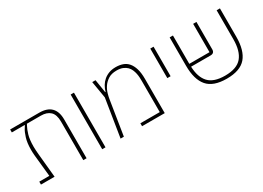

<svg xmlns="http://www.w3.org/2000/svg" viewBox="-19 -1208 2488 1819"><g transform="rotate(-30 1225.5 -299.0)"><path d="M64 -32H174L150 -269Q147 -302 147 -331Q147 -408 163.5 -460Q180 -512 196 -536L213 -563V-566H72V-598H391Q477 -598 520 -554Q563 -510 563 -425V0H527V-422Q527 -498 491 -532Q455 -566 389 -566H237L228 -549Q212 -520 197.5 -471.5Q183 -423 183 -345Q183 -325 184.5 -303.5Q186 -282 188 -259L213 0H64Z M734 -598H770V0H734Z M1001 -413 970 -598H1006L1029 -454H1033Q1042 -487 1059 -515.5Q1076 -544 1101 -565Q1126 -586 1158.5 -598Q1191 -610 1232 -610Q1274 -610 1308.5 -598Q1343 -586 1367 -558Q1391 -530 1404.5 -485.5Q1418 -441 1418 -376V0H1170V-32H1382V-372Q1382 -388 1381 -409.5Q1380 -431 1375.5 -453.5Q1371 -476 1361.5 -498.5Q1352 -521 1334.5 -538.5Q1317 -556 1290 -567Q1263 -578 1224 -578Q1167 -578 1131 -554.5Q1095 -531 1074 -499Q1053 -467 1043.5 -432.5Q1034 -398 1031 -377L971 0H935Z M1605 -598H1641V-275H1605Z M2092 12Q1945 12 1881 -63Q1817 -138 1817 -288V-598H1853V-288H2074V-598H2110V-298Q2110 -278 2099.5 -267Q2089 -256 2067 -256H1854Q1858 -140 1913.5 -80.5Q1969 -21 2092 -21Q2221 -21 2276 -86.5Q2331 -152 2331 -282V-598H2367V-288Q2367 -138 2303 -63Q2239 12 2092 12Z"/></g></svg>

Font: IBM Plex Sans Hebrew ExtraLight
Style: Regular
Weight: 200
Designer: Mike Abbink, Paul van der Laan, Pieter van Rosmalen, Yanek Iontef
Foundry: Bold Monday
Version: Version 1.2